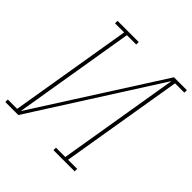

<svg xmlns="http://www.w3.org/2000/svg" viewBox="-212 -884 1032 1032"><g transform="rotate(45 304.5 -367.5)"><path d="M-18 0V-19H53L169 -716H100V-735H261V-716H190L75 -24L529 -735H627V-716H556L440 -19H509V0H348V-19H419L534 -711L81 0Z"/></g></svg>

Font: Iosevka Slab Thin Extended
Style: Italic
Weight: 100
Width: 7
Italic angle: -9°
Monospace: yes
Designer: Belleve Invis
Foundry: Belleve Invis
Version: Version 11.1.0; ttfautohint (v1.8.3)